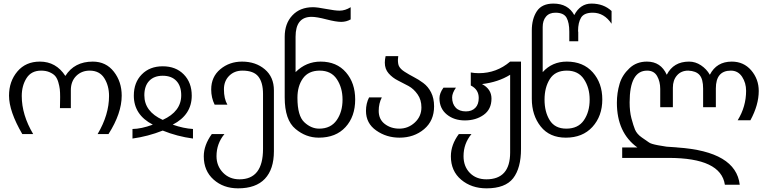

<svg xmlns="http://www.w3.org/2000/svg" viewBox="-20 -760 4239 1060"><path d="M651.9 -231.9Q651.9 -134.3 579.1 -20H519Q582 -126.5 582 -230Q582 -287.1 555.7 -328.6Q529.3 -370.1 475.1 -370.1Q430.7 -370.1 400.9 -340.8Q371.1 -311 371.1 -262.2V-163.1H311Q311 -178.7 311.5 -192.4Q312 -206.1 312 -224.1Q312 -251.5 310.1 -267.6Q308.1 -284.7 301.8 -306.6Q295.9 -326.7 285.2 -339.8Q274.9 -352.1 253.9 -361.3Q234.4 -370.1 207 -370.1Q152.8 -370.1 126.5 -328.6Q100.1 -287.1 100.1 -230Q100.1 -126 163.1 -20H103Q29.8 -145.5 29.8 -231.9Q29.8 -311 76.2 -365.7Q122.1 -419.9 200.2 -419.9Q289.6 -419.9 340.8 -340.8Q390.6 -419.9 492.2 -419.9Q565.4 -419.9 608.9 -363.8Q651.9 -308.6 651.9 -231.9Z M980.5 -233.9Q980.5 -285.2 953.6 -313.5Q926.8 -341.8 878.4 -341.8Q830.6 -341.8 803.7 -313.5Q776.9 -285.2 776.9 -233.9Q776.9 -144 878.4 -98.1Q980.5 -144.5 980.5 -233.9ZM1045.4 4.9Q958 -6.8 878.4 -39.1Q796.9 -6.8 711.4 4.9V-47.9Q759.3 -48.3 823.7 -71.8Q718.8 -126 718.8 -231.9Q718.8 -304.7 762.7 -349.1Q806.6 -394 878.4 -394Q950.7 -394 994.6 -349.1Q1038.6 -304.2 1038.6 -231.9Q1038.6 -126 933.6 -71.8Q993.7 -50.8 1045.4 -47.9Z M1492.2 75.2Q1492.2 174.3 1442.4 227.1Q1392.6 279.8 1294.4 279.8Q1213.4 279.8 1159.2 231.4Q1105 183.1 1105 103Q1105 41.5 1149.4 -20H1219.2Q1175.3 32.7 1175.3 102.1Q1175.3 156.2 1211.4 193.4Q1247.1 230 1302.2 230Q1432.1 230 1432.1 62V-241.2Q1432.1 -304.7 1406.2 -337.4Q1380.4 -370.1 1318.4 -370.1Q1273.4 -370.1 1244.6 -340.8Q1216.3 -312 1216.3 -267.1Q1216.3 -214.8 1235.4 -182.1H1165Q1146 -220.2 1146 -266.1Q1146 -335.9 1196.3 -377.9Q1246.6 -419.9 1316.4 -419.9Q1391.6 -419.9 1441.9 -377.4Q1492.2 -335 1492.2 -261.2Z M1871.1 -210Q1871.1 -275.9 1839.4 -323.2Q1808.1 -370.1 1745.1 -370.1Q1683.1 -370.1 1652.3 -327.1Q1622.1 -284.7 1622.1 -220.2Q1622.1 -120.1 1660.2 -85Q1697.8 -49.8 1742.2 -49.8Q1806.2 -49.8 1838.9 -96.7Q1871.1 -142.6 1871.1 -210ZM1940.9 -210.9Q1940.9 -116.7 1887.7 -58.6Q1834.5 0 1739.7 0Q1668.9 0 1611.8 -47.9Q1551.8 -96.7 1551.8 -222.2V-557.1Q1551.8 -629.9 1593.8 -674.8Q1636.2 -720.2 1708 -720.2Q1731.4 -720.2 1781.7 -710.4Q1829.6 -701.2 1855 -701.2Q1885.3 -701.2 1916 -720.2V-652.8Q1891.6 -639.2 1863.8 -639.2Q1835.4 -639.2 1782.7 -652.8Q1728.5 -667 1700.2 -667Q1611.8 -667 1611.8 -557.1V-361.8Q1669.9 -419.9 1750 -419.9Q1838.9 -419.9 1890.1 -360.4Q1940.9 -301.8 1940.9 -210.9Z M2376.5 -172.9Q2376.5 -93.3 2321.3 -46.9Q2265.6 0 2185.5 0Q2113.3 0 2057.1 -39.6Q2000.5 -79.1 2000.5 -147.9Q2000.5 -189 2017.6 -222.2H2087.9Q2070.8 -189 2070.8 -147.9Q2070.8 -101.6 2103.5 -76.2Q2137.2 -49.8 2184.6 -49.8Q2233.9 -49.8 2270.5 -84Q2306.6 -117.7 2306.6 -167Q2306.6 -209 2285.6 -238.8Q2264.2 -269.5 2235.4 -285.2Q2210.9 -298.8 2176.3 -315.9Q2147 -330.6 2125.5 -355Q2104.5 -378.9 2104.5 -414.1Q2104.5 -430.7 2108.9 -450.2H2178.7Q2176.8 -438 2176.8 -430.2Q2176.8 -406.7 2182.6 -395Q2190.9 -378.4 2213.9 -363.8Q2238.3 -348.1 2263.7 -335Q2291.5 -320.8 2316.9 -301.8Q2343.8 -281.7 2359.9 -250Q2376.5 -217.3 2376.5 -172.9Z M2856.4 62Q2856.4 168 2813 224.1Q2769.5 279.8 2666 279.8Q2583 279.8 2526.4 232.4Q2469.2 184.6 2469.2 103Q2469.2 39.1 2513.2 -20H2583Q2539.1 32.7 2539.1 102.1Q2539.1 158.7 2573.7 194.3Q2608.4 230 2665 230Q2796.4 230 2796.4 82V-347.2Q2730 -306.2 2641.1 -295.9Q2693.4 -268.1 2693.4 -215.8Q2693.4 -156.7 2650.4 -126Q2607.4 -95.2 2546.4 -95.2Q2486.8 -95.2 2446.8 -127.9Q2406.2 -161.1 2406.2 -217.8Q2406.2 -245.1 2428.2 -275.9H2497.1Q2476.1 -245.6 2476.1 -222.2Q2476.1 -186.5 2496.1 -165.5Q2515.6 -145 2552.2 -145Q2585.4 -145 2604.5 -165Q2623 -184.1 2623 -219.2Q2623 -266.1 2579.1 -288.1V-359.9Q2600.1 -356 2624 -356Q2721.2 -356 2796.4 -419.9H2856.4Z M3235.4 -210Q3235.4 -275.9 3203.6 -323.2Q3172.4 -370.1 3109.4 -370.1Q3044.9 -370.1 3015.6 -323.7Q2986.3 -277.3 2986.3 -210Q2986.3 -142.6 3014.6 -96.7Q3043.5 -49.8 3106.4 -49.8Q3171.9 -49.8 3203.6 -96.2Q3235.4 -142.6 3235.4 -210ZM3356.4 -628.9Q3315.4 -689.9 3252.4 -689.9Q3204.6 -689.9 3188 -662.6Q3171.4 -635.3 3171.4 -588.9Q3171.4 -585 3172.4 -582V-532.2H3123V-585Q3123 -634.8 3107.9 -662.1Q3092.3 -689.9 3046.4 -689.9Q3012.2 -689.9 2994.1 -668Q2976.1 -646.5 2976.1 -610.8V-361.8Q3028.3 -419.9 3109.4 -419.9Q3199.7 -419.9 3252.4 -360.8Q3305.2 -301.3 3305.2 -210.9Q3305.2 -119.1 3250.5 -59.1Q3196.3 0 3104 0Q3014.2 0 2965.3 -61.5Q2916 -123.5 2916 -214.8V-591.8Q2916 -656.2 2944.3 -698.7Q2972.2 -740.2 3035.2 -740.2Q3116.2 -740.2 3150.4 -676.8Q3183.6 -740.2 3245.1 -740.2Q3312.5 -740.2 3356.4 -699.2Z M4168.9 -257.8Q4168.9 -180.7 4123 -96.2H4052.7Q4099.1 -171.4 4099.1 -258.8Q4099.1 -302.2 4077.1 -335.9Q4054.7 -370.1 4015.1 -370.1Q3932.1 -370.1 3932.1 -272V-168H3861.8V-271Q3861.8 -323.2 3842.3 -345.7Q3822.8 -368.2 3779.8 -370.1Q3740.2 -370.1 3717.3 -343.3Q3694.8 -317.4 3694.8 -275.9V-168H3625V-269Q3625 -309.6 3607.9 -339.8Q3590.8 -370.1 3552.7 -370.1Q3456.1 -370.1 3456.1 -194.8Q3456.1 -144.5 3465.8 -107.4Q3477.1 -65.4 3485.8 -44.4Q3496.6 -19.5 3523.4 -1Q3558.6 22.9 3563 26.4Q3573.7 34.7 3613.3 42Q3649.4 48.8 3660.2 49.8Q3681.2 51.8 3710 53.2Q3711.9 53.2 3714.1 53.5Q3716.3 53.7 3717.5 54Q3718.8 54.2 3719.7 54.2Q4043 76.2 4064 259.8H3981.9Q3960 111.8 3670.9 111.8H3415V54.2H3499Q3385.7 -27.3 3385.7 -192.9Q3385.7 -247.1 3400.9 -297.9Q3415 -345.7 3455.1 -383.3Q3493.7 -419.9 3551.8 -419.9Q3628.4 -419.9 3661.1 -347.2Q3698.2 -419.9 3784.2 -419.9Q3819.3 -419.9 3850.1 -399.4Q3880.9 -378.9 3898.9 -347.2Q3936 -419.9 4020 -419.9Q4085.4 -419.9 4127 -372.1Q4168.9 -323.2 4168.9 -257.8Z"/></svg>

Font: Miedinger*
Style: Book
Weight: 400
Version: Version 001.000